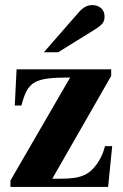

<svg xmlns="http://www.w3.org/2000/svg" viewBox="-20 -733 484 753"><path d="M420 -160H392C383 -128 375 -112 361 -91C328 -45 295 -32 214 -32H185L416 -435V-461H45L38 -319H64C89 -414 113 -429 255 -429L21 -25V0H404ZM152 -528H208L350 -616C382 -636 390 -646 390 -669C390 -695 371 -713 342 -713C322 -713 306 -704 289 -685Z"/></svg>

Font: XITS Math
Style: Bold
Weight: 700
Designer: MicroPress Inc., with final additions and corrections provided by Coen Hoffman, Elsevier (retired)
Version: Version 1.302